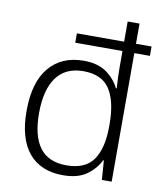

<svg xmlns="http://www.w3.org/2000/svg" viewBox="-85 -829 771 909"><g transform="rotate(10 300.0 -375.0)"><path d="M279 10Q172 10 114.5 -58.5Q57 -127 57 -260Q57 -398 117 -469.5Q177 -541 283 -541Q351 -541 392.5 -511.5Q434 -482 455 -439H459Q457 -462 456 -491Q455 -520 455 -544V-618H228V-663H455V-760H512V-663H587V-618H512V0H465L458 -93H455Q434 -50 392 -20Q350 10 279 10ZM287 -39Q378 -39 416.5 -95Q455 -151 455 -256V-266Q455 -376 417 -434Q379 -492 290 -492Q204 -492 160.5 -432Q117 -372 117 -259Q117 -151 158.5 -95Q200 -39 287 -39Z"/></g></svg>

Font: Noto Sans Tamil Light
Style: Regular
Weight: 300
Designer: Jelle Bosma - Monotype Design Team
Foundry: Monotype Imaging Inc.
Version: Version 2.004; ttfautohint (v1.8.4.7-5d5b)